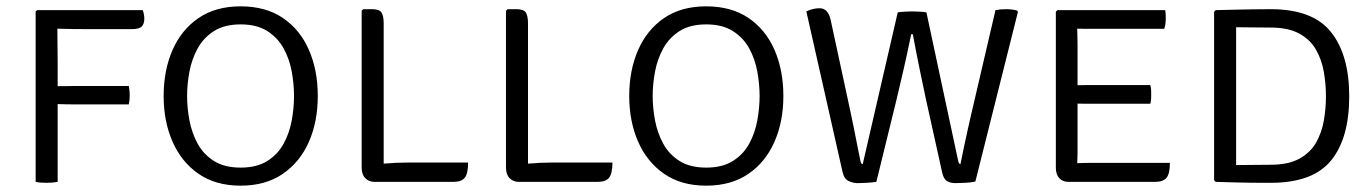

<svg xmlns="http://www.w3.org/2000/svg" viewBox="-20 -574 4328 606"><path d="M162 0Q147 3 126.5 3Q105.5 3 92.5 0V-538L97.5 -542H430.5Q435.5 -528.5 435.5 -514.5Q435.5 -499 427.5 -490.5Q419.5 -482 395 -482H258.5Q201 -482 161 -483.5Q161 -457.5 161.5 -431Q162 -404.5 162 -379V-302Q175.5 -302 188.5 -302.2Q201.5 -302.5 211.5 -302.5H386.5Q389.5 -287.5 389.5 -273Q389.5 -259.5 386.5 -244.5H211.5Q201.5 -244.5 188.5 -244.8Q175.5 -245 162 -245.5Z M496.5 -271Q496.5 -352 524.5 -416Q552.5 -480 606.5 -517Q660.5 -554 739.5 -554Q819 -554 873.2 -517Q927.5 -480 955.2 -416Q983 -352 983 -271Q983 -190 954.8 -126Q926.5 -62 872.2 -25Q818 12 739.5 12Q660.5 12 606.5 -25.5Q552.5 -63 524.5 -127Q496.5 -191 496.5 -271ZM570.5 -271Q570.5 -233.5 578 -193.8Q585.5 -154 604 -120.2Q622.5 -86.5 655.5 -65.8Q688.5 -45 739.5 -45Q790.5 -45 823.5 -65.8Q856.5 -86.5 875 -120.2Q893.5 -154 900.8 -193.8Q908 -233.5 908 -271Q908 -308.5 900.8 -348.2Q893.5 -388 875 -421.5Q856.5 -455 823.5 -476Q790.5 -497 739.5 -497Q688.5 -497 655.5 -476Q622.5 -455 604 -421.5Q585.5 -388 578 -348.2Q570.5 -308.5 570.5 -271Z M1457.5 -61Q1457.5 -26.5 1447 -13.2Q1436.5 0 1411.5 0H1161.5Q1144.5 0 1133 -11.5Q1121.5 -23 1121.5 -45.5V-540L1126.5 -545H1155Q1177.5 -545 1184.2 -534.2Q1191 -523.5 1191 -500.5V-57.5Q1229.5 -61 1268.5 -61Z M1913 -61Q1913 -26.5 1902.5 -13.2Q1892 0 1867 0H1617Q1600 0 1588.5 -11.5Q1577 -23 1577 -45.5V-540L1582 -545H1610.5Q1633 -545 1639.8 -534.2Q1646.5 -523.5 1646.5 -500.5V-57.5Q1685 -61 1724 -61Z M1966 -271Q1966 -352 1994 -416Q2022 -480 2076 -517Q2130 -554 2209 -554Q2288.5 -554 2342.8 -517Q2397 -480 2424.8 -416Q2452.5 -352 2452.5 -271Q2452.5 -190 2424.2 -126Q2396 -62 2341.8 -25Q2287.5 12 2209 12Q2130 12 2076 -25.5Q2022 -63 1994 -127Q1966 -191 1966 -271ZM2040 -271Q2040 -233.5 2047.5 -193.8Q2055 -154 2073.5 -120.2Q2092 -86.5 2125 -65.8Q2158 -45 2209 -45Q2260 -45 2293 -65.8Q2326 -86.5 2344.5 -120.2Q2363 -154 2370.2 -193.8Q2377.5 -233.5 2377.5 -271Q2377.5 -308.5 2370.2 -348.2Q2363 -388 2344.5 -421.5Q2326 -455 2293 -476Q2260 -497 2209 -497Q2158 -497 2125 -476Q2092 -455 2073.5 -421.5Q2055 -388 2047.5 -348.2Q2040 -308.5 2040 -271Z M2525 -538Q2546 -548 2567 -548Q2593 -548 2601.5 -512.5L2665 -218Q2669 -199.5 2674.8 -170.8Q2680.5 -142 2686.2 -113Q2692 -84 2696 -65Q2698 -56 2703 -56L2813.5 -535Q2823 -536.5 2836.5 -537.2Q2850 -538 2859 -538Q2868.5 -538 2882.5 -537.2Q2896.5 -536.5 2904 -535L3004.5 -65Q3007 -56 3011.5 -56Q3016.5 -81.5 3023 -112.2Q3029.5 -143 3035.8 -171.2Q3042 -199.5 3046.5 -218L3122 -542Q3137 -545 3155.5 -545Q3174.5 -545 3189 -541L3193 -537L3058.5 -1Q3045 2 3026.5 3Q3008 4 2995.5 4Q2980 4 2969 -2.5Q2958 -9 2953.5 -30.5L2902 -263Q2894.5 -297.5 2883 -353.8Q2871.5 -410 2861 -466H2856Q2844.5 -410 2832 -355Q2819.5 -300 2810.5 -263L2746 0Q2732.5 2 2716 3Q2699.5 4 2687 4Q2672 4 2658 -2.8Q2644 -9.5 2639 -32.5Z M3672.5 -60Q3672.5 -25.5 3661.8 -12.8Q3651 0 3626 0H3352.5Q3334 0 3323.2 -11.8Q3312.5 -23.5 3312.5 -44.5V-537L3317.5 -542H3657.5Q3659 -534.5 3659.2 -527.5Q3659.5 -520.5 3659.5 -514.5Q3659.5 -508.5 3658.5 -499.8Q3657.5 -491 3654.5 -483H3434Q3423 -483 3408.8 -483Q3394.5 -483 3380 -483.5Q3380 -474 3380.5 -461Q3381 -448 3381 -433V-305Q3395.5 -305.5 3409.5 -305.5Q3423.5 -305.5 3434 -305.5H3610.5Q3613 -298 3613.2 -289.5Q3613.5 -281 3613.5 -276Q3613.5 -270 3613.2 -262Q3613 -254 3610.5 -246.5H3434Q3423.5 -246.5 3409.5 -246.5Q3395.5 -246.5 3381 -247V-92.5Q3381 -83.5 3380.5 -73Q3380 -62.5 3380 -59Q3401 -60 3434.5 -60Z M4238.5 -270Q4238.5 -137.5 4181 -67.2Q4123.5 3 3991 3Q3955.5 3 3930.5 2.8Q3905.5 2.5 3880 1.8Q3854.5 1 3817 0L3812 -5V-537L3817 -542Q3855 -543 3880.5 -543.5Q3906 -544 3930.8 -544.5Q3955.5 -545 3991 -545Q4123.5 -545 4181 -472.8Q4238.5 -400.5 4238.5 -270ZM4165 -270Q4165 -308 4158.5 -346.2Q4152 -384.5 4134 -416.5Q4116 -448.5 4081.2 -467.8Q4046.5 -487 3990 -487Q3959 -487 3933.8 -487.5Q3908.5 -488 3881.5 -488V-53Q3908.5 -53 3933.8 -53.5Q3959 -54 3990 -54Q4046.5 -54 4081.2 -73.2Q4116 -92.5 4134 -124.2Q4152 -156 4158.5 -194.2Q4165 -232.5 4165 -270Z"/></svg>

Font: Signika Negative SC Light
Style: Regular
Weight: 300
Designer: Anna Giedryś
Foundry: Anna Giedryś
Version: Version 2.000; ttfautohint (v1.8.3) -l 8 -r 50 -G 200 -x 9 -